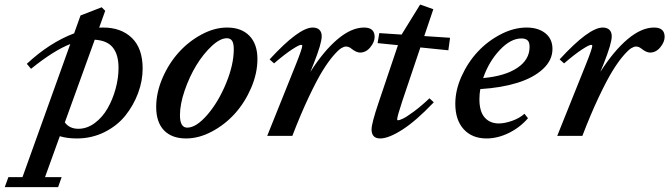

<svg xmlns="http://www.w3.org/2000/svg" viewBox="-140 -583 2872 824"><path d="M189.5 11.2Q147.5 11.2 116.7 1.5L53.2 177.2H124.5L109.4 220.2H-119.6L-104 177.2H-43.5L161.6 -394Q90.3 -366.2 -6.8 -287.6L-24.9 -309.1Q73.2 -400.4 178.2 -439.9L205.6 -516.6L296.4 -551.8L311.5 -536.6L285.6 -464.4Q291 -464.8 302.7 -464.8Q379.9 -464.8 426 -420.2Q472.2 -375.5 472.2 -288.6Q472.2 -235.8 452.6 -183.3Q433.1 -130.9 398.2 -87.2Q363.3 -43.5 308.6 -16.1Q253.9 11.2 189.5 11.2ZM368.7 -292Q368.7 -347.7 344.7 -378.4Q320.8 -409.2 266.6 -412.6L138.2 -57.6Q158.2 -30.3 196.3 -30.3Q233.4 -30.3 266.4 -54.7Q299.3 -79.1 321.3 -117.2Q343.3 -155.3 356 -201.4Q368.7 -247.6 368.7 -292Z M658.7 11.2Q597.2 11.2 563.7 -23.7Q530.3 -58.6 530.3 -124Q530.3 -185.1 557.1 -247.6Q584 -310.1 626.5 -357.4Q668.9 -404.8 724.6 -434.8Q780.3 -464.8 834.5 -464.8Q896 -464.8 930.4 -429.4Q964.8 -394 964.8 -329.6Q964.8 -268.6 938 -206.1Q911.1 -143.6 868.7 -96.2Q826.2 -48.8 770 -18.8Q713.9 11.2 658.7 11.2ZM663.6 -35.2Q702.1 -35.2 749.8 -90.3Q797.4 -145.5 830.3 -225.6Q863.3 -305.7 863.3 -371.6Q863.3 -397 856 -408Q848.6 -418.9 833.5 -418.9Q804.7 -418.9 768.6 -385.3Q732.4 -351.6 702.6 -302.7Q672.9 -253.9 652.6 -194.8Q632.3 -135.7 632.3 -88.9Q632.3 -35.2 663.6 -35.2Z M1006.8 0 1129.9 -306.6Q1157.2 -375 1157.2 -386.7Q1157.2 -390.6 1152.3 -390.6Q1143.6 -390.6 1113.3 -370.8Q1083 -351.1 1036.1 -311L1017.1 -328.1Q1142.6 -464.8 1202.1 -464.8Q1220.7 -464.8 1230.7 -455.1Q1240.7 -445.3 1240.7 -427.2Q1240.7 -397 1206.5 -310.5L1191.9 -274.4Q1249.5 -364.7 1308.8 -414.8Q1368.2 -464.8 1422.4 -464.8Q1467.8 -464.8 1467.8 -424.8Q1467.8 -402.8 1449.2 -380.1Q1430.7 -357.4 1405.3 -357.4Q1389.2 -357.4 1367.7 -374.5Q1356.9 -383.3 1344.2 -383.3Q1336.4 -383.3 1324.2 -376Q1312 -368.7 1290.3 -343.5Q1268.6 -318.4 1244.1 -278.8Q1219.7 -239.3 1185.3 -166.7Q1150.9 -94.2 1114.7 0Z M1491.7 11.2Q1454.6 11.2 1454.6 -27.8Q1454.6 -53.7 1485.4 -144.5L1567.9 -389.2L1480.5 -397.9L1487.8 -440.9L1583.5 -434.6L1663.1 -563.5L1719.7 -543.5L1680.7 -428.2L1791.5 -420.9L1784.2 -367.2L1664.1 -379.4L1586.4 -148.9Q1564.5 -83 1564.5 -70.3Q1564.5 -66.9 1567.9 -66.9Q1574.7 -66.9 1589.6 -74Q1604.5 -81.1 1635.5 -103.8Q1666.5 -126.5 1703.1 -161.1L1721.7 -144Q1645.5 -64 1586.7 -26.4Q1527.8 11.2 1491.7 11.2Z M1948.2 11.2Q1886.2 11.2 1850.1 -28.3Q1814 -67.9 1814 -137.7Q1814 -196.3 1841.1 -256.1Q1868.2 -315.9 1910.9 -361.6Q1953.6 -407.2 2009.5 -436Q2065.4 -464.8 2120.1 -464.8Q2169.9 -464.8 2200.4 -440.4Q2231 -416 2231 -373Q2231 -324.7 2190.2 -286.9Q2149.4 -249 2080.1 -227.5Q2010.7 -206.1 1921.4 -200.7Q1917.5 -181.2 1917.5 -157.2Q1917.5 -104.5 1939.9 -78.9Q1962.4 -53.2 2001 -53.2Q2025.9 -53.2 2057.9 -64.5Q2089.8 -75.7 2110.8 -94.7L2126 -75.7Q2091.3 -35.6 2043.5 -12.2Q1995.6 11.2 1948.2 11.2ZM2097.7 -418Q2051.3 -418 2004.4 -367.9Q1957.5 -317.9 1933.6 -248Q2026.9 -256.3 2079.8 -291.5Q2132.8 -326.7 2132.8 -381.8Q2132.8 -402.3 2123.8 -410.2Q2114.7 -418 2097.7 -418Z M2251.5 0 2374.5 -306.6Q2401.9 -375 2401.9 -386.7Q2401.9 -390.6 2397 -390.6Q2388.2 -390.6 2357.9 -370.8Q2327.6 -351.1 2280.8 -311L2261.7 -328.1Q2387.2 -464.8 2446.8 -464.8Q2465.3 -464.8 2475.3 -455.1Q2485.4 -445.3 2485.4 -427.2Q2485.4 -397 2451.2 -310.5L2436.5 -274.4Q2494.1 -364.7 2553.5 -414.8Q2612.8 -464.8 2667 -464.8Q2712.4 -464.8 2712.4 -424.8Q2712.4 -402.8 2693.8 -380.1Q2675.3 -357.4 2649.9 -357.4Q2633.8 -357.4 2612.3 -374.5Q2601.6 -383.3 2588.9 -383.3Q2581.1 -383.3 2568.8 -376Q2556.6 -368.7 2534.9 -343.5Q2513.2 -318.4 2488.8 -278.8Q2464.4 -239.3 2429.9 -166.7Q2395.5 -94.2 2359.4 0Z"/></svg>

Font: Elstob 6pt SemiBold
Style: Italic
Weight: 600
Italic angle: -20°
Designer: Peter S. Baker
Version: Version 1.015